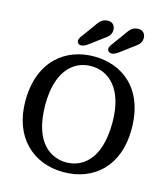

<svg xmlns="http://www.w3.org/2000/svg" viewBox="-140 -1088 1050 1206"><g transform="rotate(15 385.5 -485.5)"><path d="M40 -360.8C40 -127 186.5 9.8 385.3 9.8C584 9.8 730.5 -122.1 730.5 -360.8C730.5 -627.9 566.9 -742.2 385.3 -742.2C203.6 -742.2 40 -623 40 -360.8ZM386.7 -53.7C293 -53.7 167 -116.7 167 -371.1C167 -587.9 267.6 -678.7 383.8 -678.7C500 -678.7 603.5 -587.9 603.5 -371.1C603.5 -116.7 480.5 -53.7 386.7 -53.7ZM482.9 -788.1C497.1 -788.1 508.3 -792 530.3 -808.1L627.9 -880.9C650.9 -897.9 656.2 -916.5 656.2 -934.1C656.2 -959 640.6 -981.4 611.3 -981.4C566.9 -981.4 553.2 -955.1 526.9 -918.5L466.8 -835.9C462.4 -830.1 458 -819.3 458 -813.5C458 -799.3 467.8 -788.1 482.9 -788.1ZM285.6 -788.1C299.8 -788.1 311 -792 333 -808.1L430.7 -880.9C453.6 -897.9 459 -916.5 459 -934.1C459 -959 443.4 -981.4 414.1 -981.4C369.6 -981.4 356 -955.1 329.6 -918.5L269.5 -835.9C265.1 -830.1 260.7 -819.3 260.7 -813.5C260.7 -799.3 270.5 -788.1 285.6 -788.1Z"/></g></svg>

Font: Arbutus Slab
Style: Regular
Weight: 400
Designer: Karolina Lach
Foundry: Karolina Lach
Version: Version 1.001